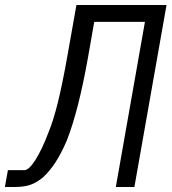

<svg xmlns="http://www.w3.org/2000/svg" viewBox="-38 -745 684 765"><path d="M-6.5 -67H59Q77.5 -67 103.8 -109Q130 -151 153 -212Q173.5 -260 192.2 -335.5Q211 -411 231.5 -527.5L266.5 -725H625.5L497.5 0H423.5L539.5 -658H337.5L312.5 -515.5Q275 -304.5 228.5 -186Q206.5 -134.5 183.5 -99Q160.5 -63.5 133.5 -38.5Q107.5 -17 82.5 -8.5Q57.5 0 21.5 0H-18.5Z"/></svg>

Font: JuliaMono Light
Style: Italic
Weight: 300
Italic angle: -9°
Monospace: yes
Designer: cormullion
Foundry: corm
Version: Version 0.054; ttfautohint (v1.8.4)